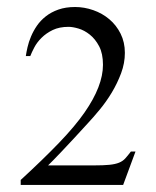

<svg xmlns="http://www.w3.org/2000/svg" viewBox="-20 -852 446 548"><path d="M331.5 -324.2H39.1V-338.4Q103.5 -397.5 149.2 -445.1Q194.8 -492.7 221.2 -530.8Q273.9 -606.4 273.9 -667Q273.9 -699.2 262.9 -720Q252 -740.7 236.3 -753.2Q220.7 -765.6 204.1 -770.5Q187.5 -775.4 175.8 -775.4Q149.4 -775.4 130.6 -766.4Q111.8 -757.3 98.6 -744.1Q85.4 -731 77.9 -716.6Q70.3 -702.1 66.4 -691.9H53.7Q55.2 -702.6 58.6 -717.5Q62 -732.4 68.6 -748Q75.2 -763.7 85.4 -778.6Q95.7 -793.5 110.8 -805.4Q126 -817.4 146.7 -824.7Q167.5 -832 194.3 -832Q220.7 -832 246.3 -823Q272 -814 292 -797.1Q312 -780.3 324.2 -755.9Q336.4 -731.4 336.4 -701.2Q336.4 -671.9 325.7 -643.1Q314.9 -614.3 299.1 -587.9Q283.2 -561.5 264.6 -539.1Q246.1 -516.6 230.5 -500Q185.1 -450.2 156.7 -420.4Q128.4 -390.6 117.2 -379.9H247.1Q275.4 -379.9 292.2 -381.6Q309.1 -383.3 319.8 -387.7Q330.6 -392.1 337.6 -399.9Q344.7 -407.7 353.5 -419.4H366.7Z"/></svg>

Font: BabelStone Englisc
Style: Regular
Weight: 400
Designer: Andrew West
Foundry: BabelStone
Version: Version 1.000 June 24, 2023